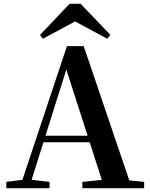

<svg xmlns="http://www.w3.org/2000/svg" viewBox="-20 -987 786 1007"><path d="M403 -967 559 -804 542 -784 334 -896H414L205 -784L190 -804L345 -967ZM13 0V-33L113 -46H131L240 -33V0ZM83 0 331 -745H419L672 0H528L317 -656H337L334 -642L132 0ZM193 -241 201 -275H518L525 -241ZM412 0V-33L547 -47H597L736 -33V0Z"/></svg>

Font: Noto Serif SC ExtraLight
Style: Bold
Weight: 700
Version: Version 2.002-H1;hotconv 1.1.0;makeotfexe 2.6.0